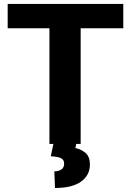

<svg xmlns="http://www.w3.org/2000/svg" viewBox="-20 -731 665 975"><path d="M606 -710.9V-587.4H389.6V0H231V-587.4H19V-710.9ZM252.9 -7.8H368.7L362.8 21Q390.1 25.9 413.3 44.7Q436.5 63.5 436.5 105.5Q436.5 158.7 391.6 191.2Q346.7 223.6 259.3 223.6L255.9 139.2Q277.3 139.2 291.5 129.9Q305.7 120.6 305.7 99.6Q305.7 80.1 289.8 72.3Q273.9 64.5 237.8 62.5Z"/></svg>

Font: Vazirmatn FD ExtraBold
Style: Regular
Weight: 800
Designer: Saber Rastikerdar
Foundry: Saber Rastikerdar
Version: Version 33.003